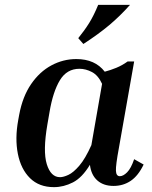

<svg xmlns="http://www.w3.org/2000/svg" viewBox="-20 -760 627 790"><path d="M447 5Q406 5 380.5 -17.5Q355 -40 350 -82Q318 -29 280 -9.5Q242 10 202 10Q141 10 103.5 -27Q66 -64 53.5 -127Q41 -190 55 -266L59 -288Q73 -363 108 -414Q143 -465 191.5 -491Q240 -517 294 -517Q371 -517 411 -465Q434 -471 458.5 -481Q483 -491 505 -507H532L469 -150Q456 -80 457 -57.5Q458 -35 473 -35Q487 -35 503 -51Q519 -67 532 -105L571 -83Q549 -37 518 -16Q487 5 447 5ZM175 -248Q156 -138 172.5 -84.5Q189 -31 227 -31Q241 -31 261.5 -40.5Q282 -50 306.5 -78.5Q331 -107 356 -163L400 -415Q384 -450 358.5 -463.5Q333 -477 307 -477Q255 -477 226.5 -430Q198 -383 184 -300ZM323 -579 302 -603Q328 -635 347 -665.5Q366 -696 384 -740H515Q474 -694 430 -657Q386 -620 323 -579Z"/></svg>

Font: Inria Serif
Style: Bold Italic
Weight: 700
Italic angle: -10°
Designer: Black Foundry Team
Foundry: Black Foundry
Version: Version 1.000; ttfautohint (v1.8.3)